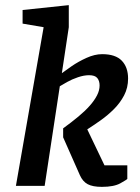

<svg xmlns="http://www.w3.org/2000/svg" viewBox="-20 -724 547 748"><path d="M377 4Q341 4 321.5 -6.5Q302 -17 291 -42L226 -189V-224Q259 -248 285.5 -270Q312 -292 330 -312.5Q348 -333 358 -352.5Q368 -372 368 -391Q368 -409 359 -420Q350 -431 327 -431Q307 -431 283.5 -423Q260 -415 241.5 -404.5Q223 -394 213 -388L154 0H42L150 -618L68 -632V-685L248 -704V-618L221 -439Q233 -448 259 -466Q285 -484 317 -498.5Q349 -513 378 -513Q430 -513 454.5 -487.5Q479 -462 479 -418Q479 -382 463.5 -352.5Q448 -323 424 -299Q400 -275 372.5 -255.5Q345 -236 320 -220L387 -80H476V-27Q474 -24 449 -10Q424 4 377 4Z"/></svg>

Font: Faustina Light SemiBold
Style: Italic
Weight: 600
Italic angle: -8°
Version: Version 1.200